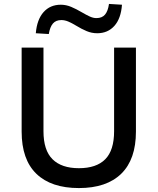

<svg xmlns="http://www.w3.org/2000/svg" viewBox="-20 -947 802 976"><path d="M381 9Q240 9 165 -63.5Q90 -136 90 -278V-705H201V-280Q201 -183 247 -137.5Q293 -92 381 -92Q470 -92 515 -137.5Q560 -183 560 -280V-705H671V-278Q671 -137 596.5 -64Q522 9 381 9ZM228 -774 162 -778Q168 -848 201.5 -885.5Q235 -923 289 -923Q316 -923 342 -912Q368 -901 395 -885Q419 -871 436.5 -863Q454 -855 470 -855Q499 -855 514 -873Q529 -891 534 -927L600 -923Q595 -853 561.5 -815.5Q528 -778 474 -778Q446 -778 420 -789Q394 -800 368 -816Q345 -830 327 -837.5Q309 -845 292 -845Q264 -845 249 -827.5Q234 -810 228 -774Z"/></svg>

Font: Nunito Sans 8pt SemiBold
Style: Regular
Weight: 600
Version: Version 3.101;gftools[0.9.27]